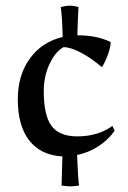

<svg xmlns="http://www.w3.org/2000/svg" viewBox="-20 -604 452 680"><path d="M253 -55Q256 26 260 53Q245 56 230 56Q216 56 198 53L201 -50Q125 -54 84 -106Q43 -158 43 -252Q43 -338 86 -397Q129 -456 202 -473Q200 -552 195 -579Q215 -584 226 -584Q241 -584 258 -579Q256 -550 254 -479Q324 -479 372 -455Q372 -438 362.5 -411.5Q353 -385 341 -366Q301 -400 265 -418.5Q229 -437 205 -437Q175 -420 155 -376.5Q135 -333 135 -281Q135 -195 162.5 -158Q190 -121 254 -121Q327 -121 378 -158L386 -141Q364 -109 328.5 -86Q293 -63 253 -55Z"/></svg>

Font: Mirza
Style: Regular
Weight: 400
Designer: Arabic design by Kourosh Beigpour, Latin design by Eduardo Tunni, engineering by Lasse Fister
Version: Version 1.000